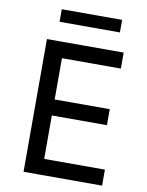

<svg xmlns="http://www.w3.org/2000/svg" viewBox="-97 -971 794 1040"><g transform="rotate(10 300.0 -451.5)"><path d="M204 0H106V-730H204ZM538 0H184V-88H538ZM507 -327H184V-415H507ZM528 -642H184V-730H528ZM489 -834H157V-903H489Z"/></g></svg>

Font: Sora Variable
Style: Regular
Weight: 400
Designer: Jonathan Barnbrook, Julián Moncada
Foundry: Barnbrook Fonts
Version: Version 2.000